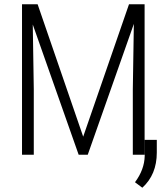

<svg xmlns="http://www.w3.org/2000/svg" viewBox="-20 -731 795 907"><path d="M157.7 -710.9 373 -85.4 589.4 -710.9H663.1V0H607.4V-308.1L612.3 -618.2L394.5 0H351.6L134.8 -615.2L139.6 -310.1V0H84V-710.9ZM652.3 155.8 617.7 129.9Q662.1 70.3 663.6 5.9V-70.3H720.7V-10.3Q720.7 93.8 652.3 155.8Z"/></svg>

Font: Roboto Condensed Light
Style: Regular
Weight: 300
Designer: Google
Version: Version 2.134; 2016